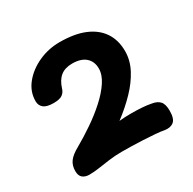

<svg xmlns="http://www.w3.org/2000/svg" viewBox="-122 -1033 777 774"><g transform="rotate(-30 266.0 -646.5)"><path d="M43.3 -750Q43.3 -793.9 71.9 -829.5Q100.4 -865.1 146.9 -886.6Q193.4 -908 246.1 -908Q315.1 -908 361.7 -888.5Q408.3 -869 432.7 -832.5Q457 -796 457 -745Q457 -702.3 435.9 -662.1Q414.8 -621.9 378.8 -584.5Q342.9 -547.1 296.7 -512.3Q325 -515 351.1 -514.9Q377.1 -514.9 400.8 -513.4Q424.6 -511.9 445.3 -507.7Q468.9 -503.9 480.7 -490.6Q492.6 -477.3 492.6 -446.6Q492.6 -409.2 476.7 -396.9Q460.8 -384.7 435.1 -389Q421.1 -392 395.6 -394Q370.1 -396 340.7 -397.5Q311.3 -399 284.8 -399.5Q258.3 -400 241.3 -400Q210.3 -400 181.4 -396Q152.6 -392 128.1 -388.5Q103.6 -385 83.6 -385Q65.1 -385 53.1 -394.4Q41.1 -403.9 41.1 -426Q41.1 -452.3 54.6 -470.4Q68.1 -488.4 99.1 -505.3Q139.2 -528.1 179.9 -555.9Q220.7 -583.7 254.7 -614.6Q288.8 -645.4 309.6 -676.8Q330.3 -708.2 330.3 -737Q330.3 -769.8 308.8 -788.9Q287.2 -808 246.3 -808Q213.2 -808 192.7 -791.7Q172.1 -775.4 161.3 -741Q157.2 -725.9 144.7 -716.5Q132.2 -707.1 103.3 -707.1Q71.3 -707.1 57.3 -718.6Q43.3 -730 43.3 -750Z"/></g></svg>

Font: Playpen Sans Hebrew
Style: Regular
Weight: 400
Designer: Tom Grace, Laura Meseguer, Veronika Burian, José Scaglione
Foundry: TypeTogether
Version: Version 2.000